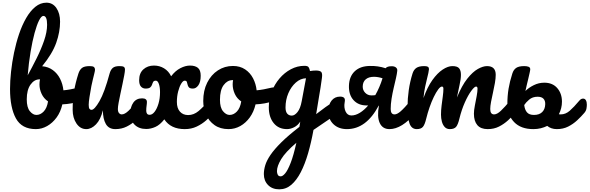

<svg xmlns="http://www.w3.org/2000/svg" viewBox="-20 -960 4406 1435"><path d="M248 5Q143 5 99 -75Q55 -155 55 -295Q55 -354 62.5 -424Q70 -494 85 -566.5Q100 -639 122.5 -705.5Q145 -772 175.5 -825Q206 -878 244 -909Q282 -940 327 -940Q374 -940 401.5 -900Q429 -860 429 -798Q429 -721 400 -639.5Q371 -558 295 -465Q341 -461 375 -436Q409 -411 429 -371.5Q449 -332 454 -285Q478 -287 508 -292.5Q538 -298 566 -305Q572 -307 580 -307Q594 -307 600.5 -293Q607 -279 607 -261Q607 -236 599.5 -222.5Q592 -209 578 -204Q515 -183 446 -180Q433 -123 403 -82Q373 -41 332.5 -18Q292 5 248 5ZM187 -397Q220 -457 253.5 -524Q287 -591 309.5 -656Q332 -721 332 -775Q332 -841 304 -841Q289 -841 272 -807.5Q255 -774 238.5 -713.5Q222 -653 208.5 -572.5Q195 -492 187 -397ZM252 -101Q282 -101 306.5 -126.5Q331 -152 339 -202Q307 -224 291 -258.5Q275 -293 275 -329Q275 -348 279 -367Q279 -367 276 -367Q236 -367 208 -327.5Q180 -288 180 -218Q180 -157 203 -129Q226 -101 252 -101Z M625 5Q580 5 551.5 -37Q523 -79 523 -140Q523 -217 533.5 -279Q544 -341 566 -410Q575 -438 592.5 -452Q610 -466 651 -466Q674 -466 682 -459Q690 -452 690 -438Q690 -431 685 -411Q680 -391 674 -366Q668 -341 663 -317Q655 -274 649 -235.5Q643 -197 643 -177Q643 -155 648.5 -147Q654 -139 664 -139Q686 -139 723.5 -204Q761 -269 799 -410Q807 -439 823 -452.5Q839 -466 873 -466Q896 -466 905 -460.5Q914 -455 914 -440Q914 -426 908.5 -397Q903 -368 895.5 -332Q888 -296 880 -259Q872 -222 866.5 -192Q861 -162 861 -145Q861 -125 869.5 -115Q878 -105 890 -105Q912 -105 940.5 -132Q969 -159 1011 -209Q1019 -218 1025.5 -220.5Q1032 -223 1038 -223Q1052 -223 1059 -210.5Q1066 -198 1066 -178Q1066 -164 1063 -147.5Q1060 -131 1047 -116Q1025 -89 995 -61Q965 -33 927 -14Q889 5 842 5Q793 5 771 -33.5Q749 -72 749 -136Q732 -66 697.5 -30.5Q663 5 625 5Z M1073 4Q1018 4 986 -28Q954 -60 954 -113Q954 -161 976.5 -193Q999 -225 1042 -225Q1078 -225 1078 -198Q1078 -185 1075.5 -169Q1073 -153 1073 -132Q1073 -120 1078.5 -111Q1084 -102 1099 -102Q1118 -102 1135.5 -124.5Q1153 -147 1164.5 -185.5Q1176 -224 1176 -272Q1176 -308 1167.5 -332.5Q1159 -357 1145 -357Q1130 -357 1125 -348Q1120 -339 1116.5 -327.5Q1113 -316 1103 -307Q1093 -298 1068 -298Q1047 -298 1033.5 -313Q1020 -328 1020 -361Q1020 -413 1051.5 -441.5Q1083 -470 1131 -470Q1172 -470 1206 -449.5Q1240 -429 1259 -390Q1290 -431 1328 -450.5Q1366 -470 1400 -470Q1438 -470 1459 -453Q1480 -436 1480 -394Q1480 -347 1462.5 -322.5Q1445 -298 1422 -298Q1400 -298 1392 -307Q1384 -316 1382 -327.5Q1380 -339 1376.5 -348Q1373 -357 1360 -357Q1348 -357 1334.5 -335Q1321 -313 1311.5 -276.5Q1302 -240 1302 -198Q1302 -151 1325 -125.5Q1348 -100 1386 -100Q1428 -100 1464 -130Q1500 -160 1540 -209Q1548 -218 1554.5 -220.5Q1561 -223 1567 -223Q1581 -223 1588 -210.5Q1595 -198 1595 -178Q1595 -164 1592 -147.5Q1589 -131 1576 -116Q1553 -89 1521.5 -61Q1490 -33 1450 -14Q1410 5 1361 5Q1256 5 1208 -68Q1176 -27 1141.5 -11.5Q1107 4 1073 4Z M1688 5Q1626 5 1583.5 -25Q1541 -55 1520 -103Q1499 -151 1499 -205Q1499 -283 1528.5 -342Q1558 -401 1608.5 -434Q1659 -467 1721 -467Q1774 -467 1812 -441.5Q1850 -416 1871.5 -374.5Q1893 -333 1898 -285Q1922 -287 1952 -292.5Q1982 -298 2010 -305Q2018 -307 2024 -307Q2038 -307 2044.5 -293Q2051 -279 2051 -261Q2051 -213 2022 -204Q1960 -183 1890 -180Q1877 -124 1847 -82.5Q1817 -41 1776 -18Q1735 5 1688 5ZM1696 -101Q1726 -101 1750.5 -126.5Q1775 -152 1783 -202Q1751 -223 1735 -258Q1719 -293 1719 -329Q1719 -345 1722 -361Q1721 -361 1717 -361Q1679 -361 1651.5 -324Q1624 -287 1624 -214Q1624 -156 1647 -128.5Q1670 -101 1696 -101Z M2067 455Q2015 455 1983.5 423Q1952 391 1952 341Q1952 310 1962.5 275Q1973 240 2001.5 198Q2030 156 2082.5 104Q2135 52 2218 -12Q2221 -31 2224 -51Q2206 -23 2178.5 -9Q2151 5 2125 5Q2062 5 2025.5 -40Q1989 -85 1989 -158Q1989 -219 2010.5 -274.5Q2032 -330 2069 -373.5Q2106 -417 2154 -442.5Q2202 -468 2255 -468Q2279 -468 2286 -458.5Q2293 -449 2297 -429Q2308 -431 2319.5 -432Q2331 -433 2341 -433Q2370 -433 2380.5 -422.5Q2391 -412 2386 -377Q2376 -302 2364 -235Q2352 -168 2343 -107Q2376 -133 2413 -159.5Q2450 -186 2491 -213Q2504 -221 2514 -221Q2528 -221 2535 -208Q2542 -195 2542 -177Q2542 -154 2535 -141Q2528 -128 2513 -118Q2464 -85 2415.5 -52Q2367 -19 2323 11Q2306 105 2282.5 186Q2259 267 2228 327Q2197 387 2157.5 421Q2118 455 2067 455ZM2161 -96Q2182 -96 2203.5 -122.5Q2225 -149 2235 -204L2267 -375Q2226 -374 2191 -343Q2156 -312 2135 -263Q2114 -214 2114 -157Q2114 -126 2126.5 -111Q2139 -96 2161 -96ZM2050 319Q2050 334 2056 346Q2062 358 2078 358Q2093 358 2112 335Q2131 312 2152.5 257Q2174 202 2195 107Q2113 177 2081.5 229.5Q2050 282 2050 319Z M3077 -223Q3105 -223 3105 -178Q3105 -138 3086 -116Q2983 5 2891 5Q2839 5 2818 -41Q2797 -87 2812 -170H2810Q2717 5 2573 5Q2511 5 2472.5 -31.5Q2434 -68 2434 -126Q2434 -178 2458 -208Q2482 -238 2522 -238Q2543 -238 2552 -228.5Q2561 -219 2556 -195Q2549 -156 2563 -126.5Q2577 -97 2606 -97Q2637 -97 2669.5 -117Q2702 -137 2732 -172Q2724 -172 2719 -172Q2658 -172 2622 -212Q2586 -252 2588 -319Q2590 -388 2631 -427Q2672 -466 2743 -467Q2804 -469 2862 -450Q2873 -465 2908 -465Q2928 -465 2939.5 -455.5Q2951 -446 2949 -430Q2947 -409 2939.5 -376Q2932 -343 2922.5 -303Q2913 -263 2906.5 -222Q2900 -181 2900 -145Q2900 -105 2929 -105Q2948 -105 2974.5 -128Q3001 -151 3050 -209Q3061 -223 3077 -223ZM2691 -315Q2690 -287 2709 -267Q2728 -247 2756 -247Q2773 -247 2785 -249Q2818 -307 2839 -375Q2805 -386 2775 -386Q2736 -386 2714 -367.5Q2692 -349 2691 -315Z M3095 5Q3056 5 3041 -36.5Q3026 -78 3026 -163Q3026 -223 3035 -286Q3044 -349 3063 -410Q3072 -439 3092 -452.5Q3112 -466 3150 -466Q3170 -466 3178 -461Q3186 -456 3186 -442Q3186 -435 3181.5 -414Q3177 -393 3171 -370Q3165 -346 3157.5 -311.5Q3150 -277 3145 -227Q3174 -309 3211.5 -361.5Q3249 -414 3288.5 -440Q3328 -466 3361 -466Q3398 -466 3411.5 -449.5Q3425 -433 3425 -401Q3425 -370 3414.5 -324Q3404 -278 3395 -231Q3432 -321 3472.5 -372Q3513 -423 3551.5 -444.5Q3590 -466 3620 -466Q3685 -466 3685 -401Q3685 -375 3679 -340Q3673 -305 3664.5 -268Q3656 -231 3650 -198.5Q3644 -166 3644 -145Q3644 -105 3673 -105Q3695 -105 3723.5 -132Q3752 -159 3794 -209Q3802 -218 3808.5 -220.5Q3815 -223 3821 -223Q3835 -223 3842 -210.5Q3849 -198 3849 -178Q3849 -164 3846 -147.5Q3843 -131 3830 -116Q3808 -89 3777.5 -61Q3747 -33 3709.5 -14Q3672 5 3625 5Q3573 5 3547.5 -25Q3522 -55 3522 -110Q3522 -135 3529 -170.5Q3536 -206 3542.5 -241Q3549 -276 3549 -297Q3549 -313 3538 -313Q3526 -313 3502 -280.5Q3478 -248 3454 -194Q3430 -140 3414 -75Q3403 -28 3388.5 -11.5Q3374 5 3342 5Q3318 5 3303.5 -11Q3289 -27 3282.5 -51.5Q3276 -76 3276 -103Q3276 -136 3280.5 -171.5Q3285 -207 3289.5 -240Q3294 -273 3294 -297Q3294 -313 3283 -313Q3271 -313 3255 -291.5Q3239 -270 3222 -235Q3205 -200 3190.5 -158Q3176 -116 3166 -75Q3155 -28 3140.5 -11.5Q3126 5 3095 5Z M4142 5Q4119 5 4101 -1.5Q4083 -8 4070 -19Q4048 -8 4022 -1.5Q3996 5 3966 5Q3873 5 3822.5 -47.5Q3772 -100 3772 -181Q3772 -243 3781 -297Q3790 -351 3809 -410Q3818 -439 3838 -452.5Q3858 -466 3898 -466Q3918 -466 3930.5 -461Q3943 -456 3943 -442Q3943 -435 3938 -413.5Q3933 -392 3928 -370Q3923 -347 3917 -324.5Q3911 -302 3907 -280Q3932 -305 3969.5 -323.5Q4007 -342 4048 -342Q4110 -342 4145 -301.5Q4180 -261 4180 -200Q4180 -151 4157 -106Q4165 -105 4171 -105Q4207 -105 4238 -132Q4269 -159 4311 -209Q4319 -218 4325.5 -220.5Q4332 -223 4338 -223Q4352 -223 4359 -210.5Q4366 -198 4366 -178Q4366 -164 4363 -147.5Q4360 -131 4347 -116Q4324 -89 4294 -61Q4264 -33 4226.5 -14Q4189 5 4142 5ZM3998 -237Q3960 -237 3935 -215.5Q3910 -194 3898 -175Q3902 -140 3918.5 -120.5Q3935 -101 3971 -101Q4011 -101 4032.5 -122.5Q4054 -144 4055 -181Q4056 -207 4042 -222Q4028 -237 3998 -237Z"/></svg>

Font: Pacifico
Style: Regular
Weight: 400
Designer: Vernon Adams
Foundry: Vernon Adams
Version: Version 3.010; ttfautohint (v1.8.4.7-5d5b)